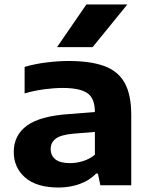

<svg xmlns="http://www.w3.org/2000/svg" viewBox="-20 -828 672 858"><path d="M242.5 10Q143 10 92.2 -34.8Q41.5 -79.5 41.5 -148.5Q41.5 -224 100.8 -267Q160 -310 291.5 -318.5L404 -327.5Q404 -389 370.2 -412Q336.5 -435 258.5 -435Q223 -435 177.5 -429Q132 -423 90 -410.5V-529Q135.5 -542.5 188.2 -549Q241 -555.5 286 -555.5Q383 -555.5 445 -533.2Q507 -511 536.8 -458.2Q566.5 -405.5 566.5 -314.5V0H428.5L417.5 -52.5H409.5Q380 -21.5 336 -5.8Q292 10 242.5 10ZM206.5 -162Q206.5 -133 227.5 -116Q248.5 -99 293 -99Q321.5 -99 350.8 -108Q380 -117 404 -136.5V-238.5L306.5 -230.5Q251.5 -225.5 229 -208.2Q206.5 -191 206.5 -162ZM235 -617.5 366 -808H549L394 -617.5Z"/></svg>

Font: Encode Sans Expanded
Style: Bold
Weight: 700
Width: 7
Designer: Multiple Designers
Foundry: Impallari Type
Version: Version 3.000; ttfautohint (v1.8.3) -l 8 -r 50 -G 200 -x 14 